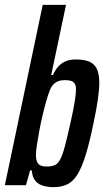

<svg xmlns="http://www.w3.org/2000/svg" viewBox="-25 -763 432 791"><path d="M195 8Q174 8 153.5 2.5Q133 -3 120.5 -18Q108 -33 106 -61H99L82 0H-5L151 -743H247L186 -454H193Q203 -476 216 -490Q229 -504 246.5 -511Q264 -518 287 -518Q322 -518 343 -509Q364 -500 374 -479Q384 -458 384 -422Q384 -394 378 -352Q372 -310 360 -255Q344 -176 328 -124.5Q312 -73 294 -44Q276 -15 252 -3.5Q228 8 195 8ZM166 -77Q186 -77 199 -82Q212 -87 222 -104.5Q232 -122 241.5 -157.5Q251 -193 265 -255Q277 -309 282.5 -342.5Q288 -376 288 -394Q288 -411 282.5 -419Q277 -427 267 -430Q257 -433 242 -433Q227 -433 215 -428.5Q203 -424 193.5 -413.5Q184 -403 178 -385Q173 -372 165.5 -346Q158 -320 150.5 -288.5Q143 -257 137 -224.5Q131 -192 127 -165.5Q123 -139 123 -124Q123 -100 132.5 -88.5Q142 -77 166 -77Z"/></svg>

Font: Saira ExtraCondensed SemiBold
Style: Italic
Weight: 600
Width: 2
Italic angle: -12°
Designer: Hector Gatti with collaboration of the Omnibus-Type team
Foundry: Omnibus-Type
Version: Version 1.101